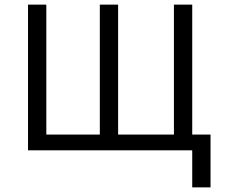

<svg xmlns="http://www.w3.org/2000/svg" viewBox="-20 -649 979 829"><path d="M101 0V-629H180V-68H411V-629H490V-68H731V-629H810V-68H889V160H810V0Z"/></svg>

Font: Karmilla
Style: Regular
Weight: 400
Designer: Jonathan Pinhorn
Version: Version 1.000